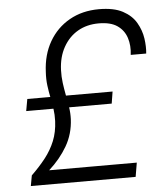

<svg xmlns="http://www.w3.org/2000/svg" viewBox="-52 -758 685 803"><g transform="rotate(-5 291.0 -356.0)"><path d="M45 0 53 -44Q87 -77 112.5 -109.5Q138 -142 153 -179Q168 -216 170 -262Q171 -289 167.5 -313Q164 -337 159 -361.5Q154 -386 150.5 -412.5Q147 -439 149 -470Q152 -542 183.5 -596.5Q215 -651 269 -681.5Q323 -712 393 -712Q455 -712 492.5 -692Q530 -672 548.5 -640Q567 -608 572 -573.5Q577 -539 574 -510H509Q514 -549 503.5 -581.5Q493 -614 465 -633.5Q437 -653 387 -653Q337 -653 299 -631Q261 -609 238 -568Q215 -527 213 -472Q212 -444 215.5 -418Q219 -392 224 -366Q229 -340 233 -315Q237 -290 236 -264Q233 -202 203.5 -151.5Q174 -101 127 -59H495L485 0ZM53 -314 62 -364H420L412 -314Z"/></g></svg>

Font: DM Sans 28pt Light
Style: Italic
Weight: 300
Italic angle: -10°
Version: Version 4.004;gftools[0.9.30]